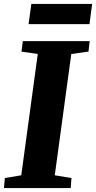

<svg xmlns="http://www.w3.org/2000/svg" viewBox="-29 -951 486 971"><path d="M-9 0 -4.5 -50.5 78.5 -64.5 162 -678 79.5 -690 86.5 -743H424.5L418.5 -690L331.5 -678L248 -64.5L332.5 -50.5L328.5 0ZM129.5 -931H437L423.5 -829H115.5Z"/></svg>

Font: Merriweather 20pt Black
Style: Italic
Weight: 900
Italic angle: -7.8°
Version: Version 2.101